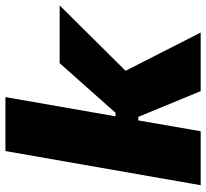

<svg xmlns="http://www.w3.org/2000/svg" viewBox="-46 -714 760 708"><g transform="rotate(-90 334.0 -360.0)"><path d="M204 0 244 -230H257L352 0H568L427 -277L668 -520H455L272 -314H259L330 -720H131L5 0Z"/></g></svg>

Font: Fixel Display Black
Style: Italic
Weight: 900
Italic angle: -10°
Designer: AlfaBravo + MacPaw
Foundry: Kyrylo Tkachov, Marchela Mozhyna, Serhii Makarenko, Maria Weinstein, Zakhar Kryvoshyya
Version: Version 1.210;Glyphs 3.2 (3217)